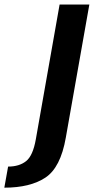

<svg xmlns="http://www.w3.org/2000/svg" viewBox="-162 -616 423 865"><path d="M-142.5 229.5 -125.5 134.5Q-75.5 134.5 -44.5 110Q-13.5 85.5 -0.5 11L106.5 -595.5H240.5L134.5 4Q111 139 42.5 184.2Q-26 229.5 -142.5 229.5Z"/></svg>

Font: Anybody SemiBold
Style: Italic
Weight: 600
Italic angle: -10°
Designer: Tyler Finck
Foundry: Etcetera Type Company
Version: Version 1.010; ttfautohint (v1.8.3) -l 8 -r 50 -G 200 -x 14 